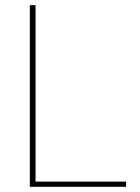

<svg xmlns="http://www.w3.org/2000/svg" viewBox="-20 -720 538 740"><path d="M117 -700V-20H466V0H95V-700Z"/></svg>

Font: Albert Sans Thin
Style: Regular
Weight: 250
Designer: Andreas Rasmussen
Foundry: a.Foundry
Version: Version 1.025